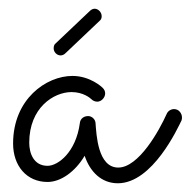

<svg xmlns="http://www.w3.org/2000/svg" viewBox="-20 -412 437 440"><path d="M396 -136C397 -139 397 -141 397 -143C397 -152 390 -162 379 -162C372 -162 365 -158 362 -151C345 -113 298 -28 251 -28C204 -28 201 -104 199 -129C199 -138 191 -146 182 -146C172 -146 164 -140 163 -130C154 -63 113 -32 89 -32C57 -32 47 -61 47 -85C47 -165 103 -201 144 -201C171 -201 187 -187 189 -185C193 -181 198 -179 203 -179C212 -179 221 -188 221 -198C221 -203 219 -207 215 -211C214 -212 187 -238 146 -238C86 -238 10 -185 10 -83C10 -32 41 5 89 5C119 5 152 -18 174 -55C186 -19 212 8 250 8C330 8 388 -120 396 -136ZM108 -313C104 -310 103 -306 103 -301C103 -293 110 -285 119 -285C123 -285 127 -287 130 -290L208 -364C212 -367 213 -371 213 -375C213 -384 205 -392 197 -392C193 -392 189 -390 186 -387L108 -313Z"/></svg>

Font: Sacramento
Style: Regular
Weight: 400
Designer: Astigmatic (AOETI)
Foundry: Astigmatic (AOETI)
Version: Version 1.000